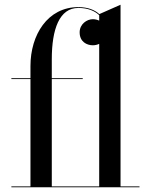

<svg xmlns="http://www.w3.org/2000/svg" viewBox="-20 -790 640 810"><path d="M28 -3.5V0H568.5V-3.5H488.5V-770L399 -730.5C380 -748 351 -760 310.5 -760C180.5 -760 108.5 -642.5 108.5 -511.5V-460H28V-456.5H108.5V-3.5ZM329 -456.5V-460H198.5V-540C198.5 -667 230.5 -756.5 310.5 -756.5C350.5 -756.5 379.5 -744 398.5 -726V-703C390 -707 380.5 -709 371.5 -709C346.5 -709 316 -688.5 316 -653.5C316 -613.5 346.5 -599 371.5 -599C381 -599 390 -601 398.5 -605V-3.5H198.5V-456.5Z"/></svg>

Font: Bodoni* 48pt
Style: Regular
Weight: 400
Version: Version 2.3